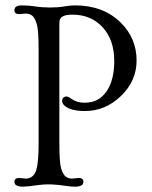

<svg xmlns="http://www.w3.org/2000/svg" viewBox="-20 -682 563 709"><path d="M64.9 7.3Q33.2 7.3 33.2 -10.7Q33.2 -24.9 50.8 -24.9L74.7 -22.5Q104 -22.5 114.3 -55.2Q122.6 -83 122.6 -154.8V-499.5Q122.6 -571.3 115.7 -593.5Q108.9 -615.7 99.4 -623.8Q89.8 -631.8 74.7 -631.8L50.8 -629.9Q33.2 -629.9 33.2 -644Q33.2 -662.1 60.1 -662.1Q86.9 -662.1 111.1 -658.2Q135.3 -654.3 164.8 -654.3Q194.3 -654.3 217 -658.2Q239.7 -662.1 256.8 -662.1Q361.3 -662.1 425.8 -598.6Q484.4 -540.5 484.4 -458.5Q484.4 -382.8 425.8 -326.7Q368.2 -272 293.9 -272Q236.8 -272 215.8 -294.4Q209.5 -301.3 209.5 -309.3Q209.5 -317.4 214.1 -321.5Q218.8 -325.7 225.6 -325.7Q232.4 -325.7 244.6 -316.4Q263.7 -302.7 292 -302.7Q320.3 -302.7 340.1 -313.7Q359.9 -324.7 373.5 -344.7Q401.9 -386.2 401.9 -456.5Q401.9 -535.6 357.9 -582.5Q315.4 -627.9 247.6 -627.9Q222.7 -627.9 210.9 -621.1Q199.2 -614.3 199.2 -597.7V-154.8Q199.2 -81.1 205.8 -59.8Q212.4 -38.6 221.9 -30.5Q231.4 -22.5 247.1 -22.5L270.5 -24.9Q288.1 -24.9 288.1 -10.7Q288.1 7.3 256.8 7.3Q240.7 7.3 222.7 4.4Q164.1 -4.9 122.3 1.2Q80.6 7.3 64.9 7.3Z"/></svg>

Font: Ovo
Style: Regular
Weight: 400
Designer: Nicole Fally
Foundry: Sorkin Type Co.
Version: Version 1.001